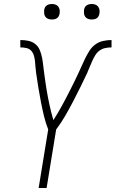

<svg xmlns="http://www.w3.org/2000/svg" viewBox="-20 -944 580 964"><path d="M174 0 222 -294Q209 -327 200.5 -362.5Q192 -398 185 -434.5Q178 -471 172 -507.5Q166 -544 161 -580V-581Q159 -595 158 -609.5Q157 -624 155.5 -638.5Q154 -653 149.5 -667Q145 -681 135.5 -690.5Q126 -700 111.5 -703Q97 -706 82 -706V-743Q103 -743 122.5 -739Q142 -735 157 -723Q172 -711 179.5 -693Q187 -675 191 -655Q195 -635 197 -615Q199 -595 202 -575Q205 -555 207.5 -535.5Q210 -516 213.5 -496Q217 -476 220.5 -456.5Q224 -437 228.5 -417.5Q233 -398 237.5 -379Q242 -360 248 -341Q260 -359 271 -378Q282 -397 292.5 -416Q303 -435 313 -454.5Q323 -474 333 -493.5Q343 -513 352.5 -532.5Q362 -552 371.5 -572Q381 -592 389.5 -611.5Q398 -631 407.5 -650.5Q417 -670 429 -689Q441 -708 459 -721Q477 -734 498.5 -738.5Q520 -743 540 -743V-706Q525 -706 509.5 -703Q494 -700 480.5 -690.5Q467 -681 458.5 -667Q450 -653 443.5 -638.5Q437 -624 431 -609.5Q425 -595 419 -581V-580Q402 -544 384 -507.5Q366 -471 347 -434.5Q328 -398 307.5 -362.5Q287 -327 262 -294L214 0ZM441 -846Q431 -846 422.5 -849Q414 -852 408.5 -859Q403 -866 402 -875.5Q401 -885 402 -895Q403 -901 406 -907Q409 -913 415 -917Q421 -921 427.5 -922.5Q434 -924 440 -924Q450 -924 458.5 -921Q467 -918 472.5 -911Q478 -904 479.5 -894.5Q481 -885 479 -875Q478 -869 475 -863Q472 -857 466.5 -853Q461 -849 454 -847.5Q447 -846 441 -846ZM241 -846Q231 -846 222.5 -849Q214 -852 208.5 -859Q203 -866 202 -875.5Q201 -885 202 -895Q203 -901 206 -907Q209 -913 215 -917Q221 -921 227.5 -922.5Q234 -924 240 -924Q250 -924 258.5 -921Q267 -918 272.5 -911Q278 -904 279.5 -894.5Q281 -885 279 -875Q278 -869 275 -863Q272 -857 266.5 -853Q261 -849 254 -847.5Q247 -846 241 -846Z"/></svg>

Font: Iosevka SS18 Extralight
Style: Italic
Weight: 200
Italic angle: -9°
Monospace: yes
Designer: Belleve Invis
Foundry: Belleve Invis
Version: Version 25.1.1; ttfautohint (v1.8.4)